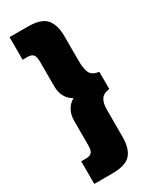

<svg xmlns="http://www.w3.org/2000/svg" viewBox="-207 -754 734 912"><g transform="rotate(-30 160.0 -298.5)"><path d="M21 104V-20H46Q71 -20 79.5 -31.5Q88 -43 88 -68V-204Q88 -235 101 -259.5Q114 -284 139 -298Q114 -312 101 -336.5Q88 -361 88 -392V-528Q88 -554 79.5 -565.5Q71 -577 46 -577H21V-701H120Q193 -701 221 -669.5Q249 -638 249 -573V-440Q249 -395 260 -372.5Q271 -350 308 -345V-251Q275 -247 262 -227.5Q249 -208 249 -170V-23Q249 42 221 73Q193 104 120 104Z"/></g></svg>

Font: Kanit SemiBold
Style: Regular
Weight: 600
Designer: Katatrad Team
Foundry: CadsonDemak
Version: Version 2.000; ttfautohint (v1.8.3)